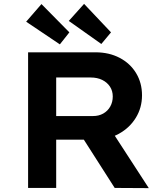

<svg xmlns="http://www.w3.org/2000/svg" viewBox="-20 -970 866 991"><path d="M125 0V-700H473Q543 -700 597.5 -671.5Q652 -643 682.5 -592.5Q713 -542 713 -478Q713 -414 681 -362Q649 -310 593.5 -279.5Q538 -249 471 -249H270V0ZM572 0 370 -316 526 -341 748 1ZM270 -371H460Q490 -371 513 -384Q536 -397 549 -420Q562 -443 562 -472Q562 -501 547.5 -523Q533 -545 507.5 -557.5Q482 -570 448 -570H270ZM503 -743 335 -862 414 -950 553 -803ZM289 -741 115 -858 194 -949 338 -803Z"/></svg>

Font: Lexend Exa SemiBold
Style: Regular
Weight: 600
Designer: Bonnie Shaver-Troup, Thomas Jockin
Foundry: Lexend
Version: Version 1.007